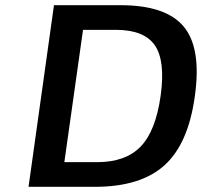

<svg xmlns="http://www.w3.org/2000/svg" viewBox="-20 -720 778 740"><path d="M731 -350Q706 -166 614 -83Q522 0 346 0H90L188 -700H444Q620 -700 688.5 -617Q757 -534 731 -350ZM426 -605H300L228 -95H354Q464 -95 522 -155Q580 -215 599 -350Q618 -485 577 -545Q536 -605 426 -605Z"/></svg>

Font: Fivo Sans Modern Med
Style: Italic
Weight: 450
Designer: Alexander Slobzheninov
Foundry: Alexander Slobzheninov
Version: 1.0